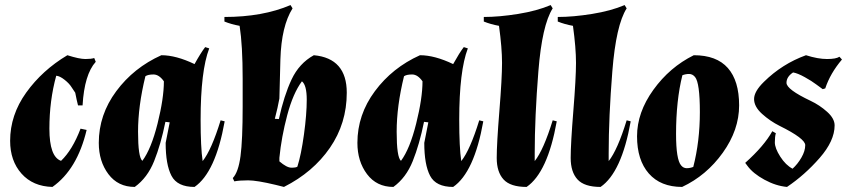

<svg xmlns="http://www.w3.org/2000/svg" viewBox="-20 -723 3345 758"><path d="M20 -167Q20 -269 83.5 -357.5Q147 -446 246 -505Q293 -490 317 -490Q341 -490 352 -494L358 -479Q313 -429 306 -307H288Q283 -326 277 -357L263 -378Q254 -393 235 -408Q216 -423 202 -424Q175 -326 175 -215Q175 -104 221 -88Q266 -131 298 -215L322 -210Q285 -54 187 15Q110 13 65 -37.5Q20 -88 20 -167Z M370 -159Q370 -270 439 -363Q508 -456 617 -505Q675 -505 748 -470Q773 -515 790 -537L806 -532Q772 -443 772 -250Q772 -141 780 -87Q815 -131 851 -248L867 -244Q831 -42 748 15Q680 15 657 -29Q634 -73 634 -159L650 -240L633 -242Q615 -153 588.5 -87Q562 -21 512 15Q446 15 408 -35.5Q370 -86 370 -159ZM554 -422Q525 -304 525 -203Q525 -102 542 -88Q577 -135 602 -235Q627 -335 627 -402Q608 -429 586 -429Q564 -429 554 -422Z M1349 -357Q1349 -236 1282.5 -139.5Q1216 -43 1101 15L1069 7Q994 -11 959.5 -11Q925 -11 905 -7L899 -20Q921 -43 929.5 -106.5Q938 -170 938 -303V-412Q938 -544 926 -621Q893 -627 866 -638V-656Q1017 -656 1127 -703L1135 -690Q1091 -620 1087 -489L1083 -334Q1077 -300 1065 -254L1081 -253Q1101 -345 1131 -409Q1161 -473 1219 -505Q1349 -493 1349 -357ZM1083 -86Q1112 -61 1130.5 -61Q1149 -61 1154 -65Q1169 -112 1180 -192Q1191 -272 1191 -329.5Q1191 -387 1172 -402Q1137 -355 1114 -268.5Q1091 -182 1083 -100Z M1391 -159Q1391 -270 1460 -363Q1529 -456 1638 -505Q1696 -505 1769 -470Q1794 -515 1811 -537L1827 -532Q1793 -443 1793 -250Q1793 -141 1801 -87Q1836 -131 1872 -248L1888 -244Q1852 -42 1769 15Q1701 15 1678 -29Q1655 -73 1655 -159L1671 -240L1654 -242Q1636 -153 1609.5 -87Q1583 -21 1533 15Q1467 15 1429 -35.5Q1391 -86 1391 -159ZM1575 -422Q1546 -304 1546 -203Q1546 -102 1563 -88Q1598 -135 1623 -235Q1648 -335 1648 -402Q1629 -429 1607 -429Q1585 -429 1575 -422Z M2091 -118Q2091 -102 2091 -87Q2126 -131 2162 -248L2178 -244Q2142 -42 2059 15Q1995 15 1968 -14.5Q1941 -44 1941 -99.5Q1941 -155 1951.5 -285Q1962 -415 1962 -474.5Q1962 -534 1950 -621Q1917 -627 1890 -638V-656Q1951 -656 2025.5 -668Q2100 -680 2154 -703L2162 -690Q2120 -624 2105.5 -442Q2091 -260 2091 -118Z M2383 -118Q2383 -102 2383 -87Q2418 -131 2454 -248L2470 -244Q2434 -42 2351 15Q2287 15 2260 -14.5Q2233 -44 2233 -99.5Q2233 -155 2243.5 -285Q2254 -415 2254 -474.5Q2254 -534 2242 -621Q2209 -627 2182 -638V-656Q2243 -656 2317.5 -668Q2392 -680 2446 -703L2454 -690Q2412 -624 2397.5 -442Q2383 -260 2383 -118Z M2724 -419Q2714 -431 2700.5 -431Q2687 -431 2674 -426Q2649 -326 2649 -194Q2649 -93 2669 -70Q2678 -59 2691 -59Q2704 -59 2717 -64Q2743 -165 2743 -280.5Q2743 -396 2724 -419ZM2719 -505Q2809 -505 2853.5 -454.5Q2898 -404 2898 -307Q2898 -210 2833.5 -120Q2769 -30 2673 15Q2588 15 2541.5 -38Q2495 -91 2495 -185Q2495 -279 2559.5 -368.5Q2624 -458 2719 -505Z M3043 -197Q3039 -184 3039 -161Q3039 -138 3060.5 -104.5Q3082 -71 3109 -57Q3129 -75 3144 -101Q3159 -127 3159 -150Q3159 -176 3058 -226Q3020 -245 2988.5 -273.5Q2957 -302 2957 -332Q2957 -362 2996 -400Q3068 -471 3162 -505Q3209 -490 3245 -490Q3281 -490 3294 -499L3304 -488Q3258 -434 3238 -374L3228 -371L3202 -390Q3185 -403 3157 -418.5Q3129 -434 3111 -437Q3085 -420 3085 -396Q3085 -370 3180 -325Q3216 -308 3245.5 -281.5Q3275 -255 3275 -228Q3275 -167 3216 -99.5Q3157 -32 3087 15Q3043 11 2998 -13.5Q2953 -38 2931 -68L2922 -80Q2997 -147 3029 -205Z"/></svg>

Font: Almendra
Style: Bold Italic
Weight: 700
Italic angle: -12°
Designer: Ana Sanfelippo
Foundry: Ana Sanfelippo
Version: Version 1.004